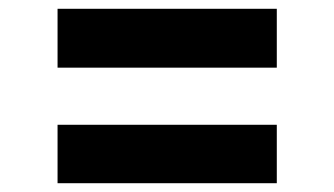

<svg xmlns="http://www.w3.org/2000/svg" viewBox="-20 -580 760 437"><path d="M111 -426V-560H610V-426ZM111 -163V-296H610V-163Z"/></svg>

Font: Mona Sans Expanded
Style: Bold
Weight: 700
Width: 7
Designer: Deni Anggara
Foundry: GitHub
Version: Version 2.000